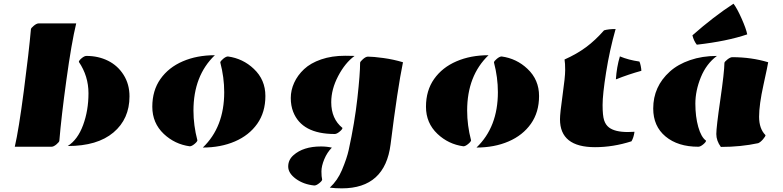

<svg xmlns="http://www.w3.org/2000/svg" viewBox="-20 -804 4290 1052"><path d="M305.2 -33.2Q305.2 -26.4 289.6 -13.2Q273.9 0 262.2 0H61Q82.5 -91.8 110.6 -306.6Q138.7 -521.5 149.4 -643.6Q149.4 -649.9 165 -662.8Q180.7 -675.8 191.9 -675.8H397.5Q371.6 -568.4 343.8 -366Q315.9 -163.6 305.2 -33.2ZM351.1 -3.9Q405.8 -38.6 435.3 -118.7Q464.8 -198.7 464.8 -293Q464.8 -387.2 412.1 -464.8Q412.1 -472.2 427.2 -484.9Q442.4 -497.6 453.6 -497.6Q518.6 -497.6 571.8 -471.2Q625 -444.8 657.2 -393.8Q689.5 -342.8 689.5 -275.9Q689.5 -152.3 601.6 -78.1Q513.7 -3.9 351.1 -3.9Z M1157.2 -501.5Q1040 -389.2 1040 -198.2Q1040 -117.2 1061.5 -35.2Q1061 -27.8 1045.7 -15.1Q1030.3 -2.4 1019.5 -2.4Q937.5 -13.7 877.4 -70.3Q814.5 -129.9 814.5 -219Q814.5 -308.1 859.1 -371.3Q903.8 -434.6 981.4 -468Q1059.1 -501.5 1157.2 -501.5ZM1091.3 4.4Q1208.5 -107.9 1208.5 -298.8Q1208.5 -379.9 1187 -461.9Q1187.5 -469.2 1202.9 -481.9Q1218.3 -494.6 1229 -494.6Q1311 -483.4 1370.6 -426.8Q1434.1 -367.2 1434.1 -278.1Q1434.1 -189 1389.4 -125.7Q1344.7 -62.5 1267.1 -29.1Q1189.5 4.4 1091.3 4.4Z M1922.9 -497.6Q1871.1 -460 1833 -387.5Q1794.9 -314.9 1794.9 -244.1Q1794.9 -152.8 1856.4 -103Q1856.4 -95.7 1840.8 -82.8Q1825.2 -69.8 1814 -69.8Q1633.8 -69.8 1586.4 -191.4Q1573.2 -225.1 1573.2 -267.3Q1573.2 -309.6 1591.8 -350.6Q1610.4 -391.6 1646 -425Q1681.6 -458.5 1739.7 -478.5Q1797.9 -498.5 1871.1 -498.5Q1887.7 -498.5 1922.9 -497.6ZM1953.1 -460Q1953.1 -466.3 1968.8 -480Q1984.4 -493.7 1996.1 -493.7Q2024.9 -493.7 2080.6 -486.1Q2136.2 -478.5 2188 -462.9Q2158.2 -318.4 2120.1 -13.7Q2089.8 228 1853 228Q1816.9 228 1787.1 224.1Q1829.6 184.6 1853.5 127.9Q1880.9 62.5 1890.6 17.6Q1923.3 -131.8 1938.2 -265.9Q1953.1 -399.9 1953.1 -460ZM1702.1 212.4Q1643.1 206.5 1601.1 175.8Q1559.1 145 1559.1 108.4Q1559.1 71.8 1587.9 46.4Q1641.6 -1.5 1738.8 -1.5Q1770.5 -1.5 1798.3 4.9Q1772.5 30.8 1756.8 68.4Q1741.2 106 1741.2 135.3Q1741.2 164.6 1745.1 179.7Q1745.1 187 1729.2 199.7Q1713.4 212.4 1702.1 212.4Z M2656.7 -501.5Q2539.6 -389.2 2539.6 -198.2Q2539.6 -117.2 2561 -35.2Q2560.5 -27.8 2545.2 -15.1Q2529.8 -2.4 2519 -2.4Q2437 -13.7 2377 -70.3Q2314 -129.9 2314 -219Q2314 -308.1 2358.6 -371.3Q2403.3 -434.6 2481 -468Q2558.6 -501.5 2656.7 -501.5ZM2590.8 4.4Q2708 -107.9 2708 -298.8Q2708 -379.9 2686.5 -461.9Q2687 -469.2 2702.4 -481.9Q2717.8 -494.6 2728.5 -494.6Q2810.5 -483.4 2870.1 -426.8Q2933.6 -367.2 2933.6 -278.1Q2933.6 -189 2888.9 -125.7Q2844.2 -62.5 2766.6 -29.1Q2689 4.4 2590.8 4.4Z M3439.9 -29.8Q3339.8 2.4 3240.2 2.4Q3048.3 2.4 3048.3 -150.4Q3048.3 -183.6 3062.5 -283Q3076.7 -382.3 3076.7 -420.2Q3076.7 -458 3073.2 -478Q3140.1 -507.8 3190.9 -545.4Q3241.7 -583 3289.6 -637.7Q3314 -645 3353 -645Q3320.3 -529.8 3301 -408.2Q3281.7 -286.6 3281.7 -228.8Q3281.7 -170.9 3290 -145.3Q3298.3 -119.6 3316.9 -105.5Q3349.6 -80.6 3420.4 -80.6Q3437.5 -80.6 3456.5 -82Q3452.1 -49.8 3439.9 -29.8ZM3354.5 -369.1Q3358.9 -437 3376.5 -495.1Q3424.3 -475.1 3483.4 -466.8Q3487.3 -459.5 3490.7 -442.6Q3494.1 -425.8 3494.1 -416Q3426.3 -397.5 3354.5 -369.1Z M4134.3 -19.5Q4039.1 1 3929.7 1Q3904.8 -32.7 3904.8 -69.8Q3904.8 -106.9 3926.8 -258.1Q3948.7 -409.2 3949.2 -459Q3949.2 -465.3 3965.3 -478Q3981.4 -490.7 3992.2 -490.7Q4096.7 -490.7 4189 -462.9Q4187 -447.3 4163.1 -338.6Q4139.2 -230 4139.2 -164.3Q4139.2 -98.6 4174.3 -63.5Q4174.3 -56.6 4160.6 -40.8Q4147 -24.9 4134.3 -19.5ZM3908.2 -497.6Q3850.1 -454.6 3820.1 -380.9Q3790 -307.1 3790 -236.1Q3790 -165 3805.9 -108.6Q3821.8 -52.2 3848.6 -33.2Q3848.6 -25.9 3833 -12.9Q3817.4 0 3806.2 0Q3694.3 0 3626.7 -56.2Q3559.1 -112.3 3559.1 -209.5Q3559.1 -330.1 3650.4 -412.1Q3694.3 -451.7 3761 -474.6Q3827.6 -497.6 3908.2 -497.6ZM3797.9 -559.1Q3781.2 -580.1 3773.9 -610.4Q3888.7 -711.9 3999 -783.7Q4018.6 -758.3 4043.5 -702.1Q4068.4 -646 4074.2 -615.7Q3964.4 -578.1 3797.9 -559.1Z"/></svg>

Font: Emblema One
Style: Regular
Weight: 400
Designer: Riccardo De Franceschi
Foundry: Riccardo De Franceschi
Version: Version 1.003